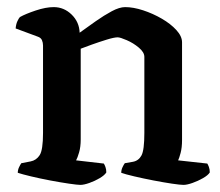

<svg xmlns="http://www.w3.org/2000/svg" viewBox="-20 -520 618 540"><path d="M206 0Q198 0 174 -3.5Q150 -7 121 -12.5Q92 -18 67 -24Q42 -30 30 -34Q30 -42 33.5 -49.5Q37 -57 40 -61L66 -66Q82 -69 91.5 -83.5Q101 -98 101 -146V-392Q101 -400 98 -407Q95 -414 86 -417L24 -440Q25 -452 29 -460.5Q33 -469 36 -472Q52 -481 80.5 -490.5Q109 -500 131 -500Q160 -500 181.5 -479Q203 -458 204 -428Q226 -444 249.5 -460.5Q273 -477 294.5 -488.5Q316 -500 332 -500Q355 -500 382.5 -491Q410 -482 435 -467.5Q460 -453 476 -435.5Q492 -418 492 -401V-126Q492 -105 488 -90Q484 -75 481 -69L563 -60Q565 -57 567.5 -50.5Q570 -44 570 -35Q565 -27 551 -19Q537 -11 521.5 -5.5Q506 0 496 0Q487 0 463.5 -3.5Q440 -7 411.5 -12.5Q383 -18 357.5 -24Q332 -30 321 -34Q321 -42 324.5 -49.5Q328 -57 331 -61L354 -65Q370 -68 378 -83Q386 -98 386 -146V-360Q386 -373 370.5 -386Q355 -399 336.5 -407Q318 -415 311 -415Q301 -415 280 -408.5Q259 -402 238 -394.5Q217 -387 207 -383V-128Q207 -107 202.5 -91.5Q198 -76 194 -69L272 -60Q274 -57 276.5 -50.5Q279 -44 279 -35Q274 -27 260.5 -19Q247 -11 231.5 -5.5Q216 0 206 0Z"/></svg>

Font: Texturina 72pt SemiBold
Style: Regular
Weight: 600
Designer: Guillermo Torres Carreño
Foundry: Omnibus-Type
Version: Version 1.002; ttfautohint (v1.8.3)